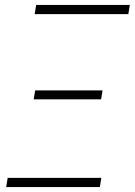

<svg xmlns="http://www.w3.org/2000/svg" viewBox="-20 -755 544 775"><path d="M498 -698H120L126 -735H504ZM388 -354H116L122 -390H394ZM5 0 11 -37H389L383 0Z"/></svg>

Font: Iosevka Term Curly XLt Obl
Style: Regular
Weight: 200
Italic angle: -9°
Designer: Belleve Invis
Foundry: Belleve Invis
Version: Version 32.3.0